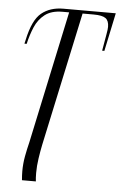

<svg xmlns="http://www.w3.org/2000/svg" viewBox="-55 -575 536 854"><g transform="rotate(5 213.5 -148.0)"><path d="M76 240Q75 230 74.5 219Q74 208 74 200Q74 166 80 133.5Q86 101 94 69L220 -522H190Q141 -522 112 -499.5Q83 -477 68 -441.5Q53 -406 44 -366H34L38 -383Q57 -473 95.5 -504.5Q134 -536 193 -536H427L391 -365H381L385 -388Q390 -418 394 -440Q398 -462 398 -473Q398 -500 383 -511Q368 -522 329 -522H280L152 75Q146 104 141 137.5Q136 171 136 202Q136 213 136.5 223Q137 233 138 240Z"/></g></svg>

Font: Noto Serif Display ExtraCondensed Light
Style: Italic
Weight: 300
Width: 2
Italic angle: -12°
Designer: Monotype Design Team
Foundry: Monotype Imaging Inc.
Version: Version 2.009